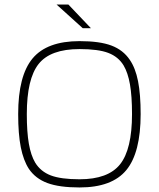

<svg xmlns="http://www.w3.org/2000/svg" viewBox="-20 -818 699 845"><path d="M599 -316Q599 -146 536 -69.5Q473 7 330 7Q241 7 188.5 -12.5Q136 -32 107 -75Q83 -112 71.5 -170Q60 -228 60 -316Q60 -485 123.5 -561Q187 -637 330 -637Q419 -637 470.5 -617.5Q522 -598 551 -555Q576 -519 587.5 -461Q599 -403 599 -316ZM135 -102Q159 -63 203.5 -46Q248 -29 330 -29Q456 -29 508.5 -95Q561 -161 561 -316Q561 -395 552 -446.5Q543 -498 524 -530Q501 -568 457 -585Q413 -602 330 -602Q202 -602 150 -536.5Q98 -471 98 -316Q98 -237 107 -185.5Q116 -134 135 -102ZM344 -694 229 -798H281L380 -694Z"/></svg>

Font: Blinker ExtraLight
Style: Regular
Weight: 200
Designer: Juergen Huber
Foundry: supertype
Version: Version 1.017;hotconv 1.0.117;makeotfexe 2.5.65602